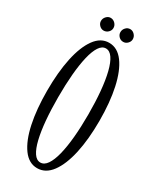

<svg xmlns="http://www.w3.org/2000/svg" viewBox="-212 -884 785 958"><g transform="rotate(30 181.0 -405.0)"><path d="M180.5 11Q132.5 11 99 -35Q65.5 -81 48.2 -162Q31 -243 31 -349Q31 -456 48.2 -537.2Q65.5 -618.5 99 -664.8Q132.5 -711 180.5 -711Q229 -711 263 -664.8Q297 -618.5 314.8 -537.2Q332.5 -456 332.5 -349Q332.5 -243 314.8 -162Q297 -81 263 -35Q229 11 180.5 11ZM180.5 -21.5Q202.5 -21.5 219 -45.5Q235.5 -69.5 246.5 -113.2Q257.5 -157 263 -217Q268.5 -277 268.5 -349Q268.5 -421 263 -481.2Q257.5 -541.5 246.5 -585.8Q235.5 -630 219 -654.2Q202.5 -678.5 180.5 -678.5Q158.5 -678.5 142.5 -654.2Q126.5 -630 116 -585.8Q105.5 -541.5 100.2 -481.2Q95 -421 95 -349Q95 -277 100.2 -217Q105.5 -157 116 -113.2Q126.5 -69.5 142.5 -45.5Q158.5 -21.5 180.5 -21.5ZM237.5 -749.5Q222.5 -749.5 212 -760.2Q201.5 -771 201.5 -785Q201.5 -800 212 -811.2Q222.5 -822.5 237.5 -822.5Q251.5 -822.5 262.2 -811.2Q273 -800 273 -785Q273 -771 262.2 -760.2Q251.5 -749.5 237.5 -749.5ZM124.5 -749.5Q111 -749.5 100.2 -760.2Q89.5 -771 89.5 -785Q89.5 -800 100.2 -811.2Q111 -822.5 124.5 -822.5Q139.5 -822.5 150.5 -811.2Q161.5 -800 161.5 -785Q161.5 -771 150.5 -760.2Q139.5 -749.5 124.5 -749.5Z"/></g></svg>

Font: Imbue Thin 10pt Light
Style: Regular
Weight: 300
Version: Version 1.102